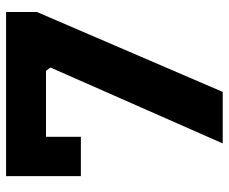

<svg xmlns="http://www.w3.org/2000/svg" viewBox="-82 -688 770 647"><g transform="rotate(-90 303.5 -365.0)"><path d="M143.2 0 399 -580.5 387.8 -595.5H33V-730H586V-626L316.8 0ZM33 -478V-730H165.5V-478Z"/></g></svg>

Font: SVN-Sora Variable
Style: Regular
Weight: 400
Designer: Jonathan Barnbrook, Julián Moncada
Foundry: Barnbrook Fonts
Version: Version 2.000 - Viet hoa boi STYLEno.1 Fonts